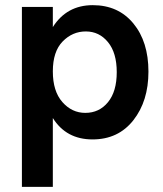

<svg xmlns="http://www.w3.org/2000/svg" viewBox="-20 -534 634 745"><path d="M185 191H65V-507H185V-429Q239 -514 340 -514Q439 -514 497.5 -443Q556 -372 556 -256Q556 -142 497.5 -67.5Q439 7 339 7Q237 7 185 -76ZM311 -96Q365 -96 399 -137.5Q433 -179 433 -254Q433 -329 399 -370.5Q365 -412 313 -412Q261 -412 223 -373Q185 -334 185 -257Q185 -180 222 -138Q259 -96 311 -96Z"/></svg>

Font: Hind Madurai SemiBold
Style: Regular
Weight: 600
Designer: Jyotish Sonowal
Foundry: Indian Type Foundry
Version: Version 1.001;PS 1.0;hotconv 1.0.86;makeotf.lib2.5.63406; tt